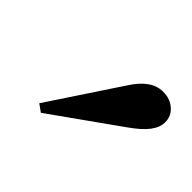

<svg xmlns="http://www.w3.org/2000/svg" viewBox="-64 -952 426 426"><g transform="rotate(45 149.0 -738.5)"><path d="M88.5 -626 71 -638.5 181 -804.5Q210.5 -851 247 -851Q269.5 -851 284 -838.2Q298.5 -825.5 298.5 -806Q298.5 -790.5 286.5 -774.2Q274.5 -758 246 -738Z"/></g></svg>

Font: Libre Caslon Text Medium Italic
Style: Regular
Weight: 500
Italic angle: -22.583°
Designer: Pablo Impallari, Rodrigo Fuenzalida, Katja Schimmel
Foundry: Pablo Impallari, Rodrigo Fuenzalida
Version: Version 2.000